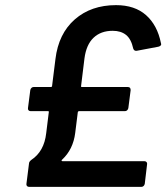

<svg xmlns="http://www.w3.org/2000/svg" viewBox="-20 -728 648 748"><path d="M222 -106Q219 -104 220 -102Q221 -100 224 -100H543Q548 -100 551 -96.5Q554 -93 553 -88L544 -12Q543 -7 539.5 -3.5Q536 0 531 0H93Q88 0 85 -3.5Q82 -7 83 -12L93 -91Q93 -98 102 -105Q152 -138 160 -209L170 -290Q172 -295 166 -295H99Q94 -295 91 -298.5Q88 -302 89 -307L98 -377Q99 -382 102.5 -385.5Q106 -389 111 -389H178Q183 -389 183 -394L196 -498Q208 -597 271.5 -652.5Q335 -708 432 -708Q505 -708 549 -669Q593 -630 607 -560L608 -556Q608 -549 597 -546L512 -530H510Q502 -530 499 -539Q491 -576 471 -592Q451 -608 419 -608Q373 -608 344.5 -581Q316 -554 309 -500L296 -394Q294 -389 300 -389H478Q489 -389 489 -377L480 -307Q479 -302 475.5 -298.5Q472 -295 467 -295H288Q286 -295 284.5 -293.5Q283 -292 283 -290L273 -210Q265 -146 222 -106Z"/></svg>

Font: Barlow SemiBold
Style: Italic
Weight: 600
Italic angle: -7°
Designer: Jeremy Tribby
Foundry: Tribby Type
Version: Version 1.408